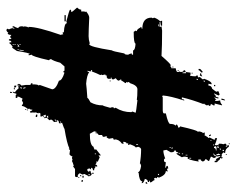

<svg xmlns="http://www.w3.org/2000/svg" viewBox="-89 -612 745 607"><g transform="rotate(-90 283.5 -308.5)"><path d="M332 -330.6H330.1V-334.5H332ZM355.5 -92.3 359.4 -94.2 357.4 -104H355.5ZM447.3 -637.2V-641.1H445.3V-637.2ZM447.3 -631.3V-635.3H445.3V-631.3ZM439.5 -619.6Q447.3 -622.6 447.3 -627.4Q442.4 -623.5 441.4 -623.5Q441.4 -625.5 439.5 -625.5ZM431.6 -621.6V-625.5H429.7V-621.6ZM427.7 -606Q429.7 -615.7 429.7 -619.6H427.7Q425.8 -607.9 425.8 -606ZM447.3 -615.7V-619.6H445.3V-615.7ZM310.5 -611.8V-617.7H308.6Q308.6 -615.7 306.6 -611.8ZM310.5 -600.1V-606L306.6 -607.9V-606Q308.6 -602.1 308.6 -600.1ZM220.7 -527.8V-533.7Q216.8 -531.7 214.8 -531.7V-527.8L218.8 -529.8Q218.8 -527.8 220.7 -527.8ZM205.1 -502.4Q209 -502.4 209 -508.3Q205.1 -507.8 205.1 -502.4ZM203.1 -488.8V-490.7H199.2V-488.8ZM304.7 -246.6Q316.9 -246.6 324.2 -270L328.1 -273.9L326.2 -277.8L328.1 -281.7Q324.2 -281.7 324.2 -285.6Q325.7 -285.6 334 -299.3Q334 -297.4 335.9 -297.4V-299.3L332 -305.2Q332 -310.1 339.8 -314.9L335.9 -322.8Q335.9 -328.6 341.8 -328.6V-330.6H337.9V-338.4Q337.9 -341.3 343.8 -344.2L347.7 -342.3Q347.7 -348.1 351.6 -348.1L349.6 -357.9Q349.6 -359.9 351.6 -359.9L349.6 -363.8Q355.5 -375.5 361.3 -391.1L365.2 -389.2V-393.1Q361.3 -393.1 361.3 -395L363.3 -404.8Q359.4 -404.8 359.4 -398.9Q348.6 -406.7 322.3 -408.7Q312.5 -407.2 277.3 -404.8Q277.3 -401.9 263.7 -395Q253.9 -377.9 253.9 -356Q252.4 -356 246.1 -332.5Q248 -329.1 248 -324.7Q248 -320.8 244.1 -320.8L246.1 -316.9V-314.9Q232.4 -293 232.4 -266.1L234.4 -262.2L230.5 -252.4Q233.9 -250.5 269.5 -246.6Q271.5 -246.6 271.5 -248.5Q281.2 -246.6 304.7 -246.6ZM33.2 -397Q37.1 -397 37.1 -400.9H33.2ZM101.6 -377.4V-381.3H99.6V-377.4ZM130.9 -244.6V-250.5H128.9V-244.6ZM37.1 -178.2V-182.1Q33.2 -181.6 33.2 -178.2ZM509.8 -178.2V-180.2H503.9V-178.2ZM121.1 -141.1V-145H119.1V-141.1ZM121.1 -135.3Q121.1 -139.2 117.2 -139.2V-135.3ZM103.5 -111.8V-115.7H101.6V-111.8ZM101.6 -102.1V-106H99.6V-102.1ZM97.7 -88.4V-94.2H95.7V-88.4ZM87.9 -76.7V-82.5H85.9V-76.7ZM334 -55.2Q337.9 -55.2 337.9 -59.1H334ZM332 -33.7V-37.6Q328.1 -37.1 328.1 -33.7ZM144.5 -12.2V-16.1H142.6V-12.2ZM130.9 -4.4V-6.3H127V-4.4ZM121.1 3.4 125 1.5Q123 -2.4 123 -4.4H119.1Q119.1 1.5 111.3 1.5V3.4ZM99.6 15.1Q99.6 11.2 101.6 11.2Q99.6 7.8 99.6 3.4H95.7Q95.7 5.4 97.7 15.1ZM119.1 11.2Q123 9.3 125 9.3Q125 5.4 121.1 5.4L119.1 9.3ZM117.2 17.1V13.2Q113.3 13.7 113.3 17.1ZM113.3 26.9V22.9H109.4V26.9ZM125 42.5H123Q116.7 30.8 103.5 30.8V28.8L105.5 24.9L97.7 19V21Q93.8 19 89.8 19V22.9Q85.9 22.9 85.9 19L87.9 15.1Q81.1 15.1 78.1 7.3Q74.2 7.3 74.2 3.4V-2.4H78.1Q78.1 -0.5 80.1 3.4L84 1.5L91.8 15.1H93.8Q93.8 13.2 91.8 3.4Q94.7 3.4 99.6 -4.4H101.6V-6.3Q93.8 -6.3 93.8 1.5Q87.9 1.5 87.9 -2.4V-6.3Q91.8 -11.2 91.8 -14.2Q90.8 -14.2 78.1 -20V-22L84 -29.8V-31.7Q79.6 -31.7 76.2 -39.6Q79.6 -47.4 84 -47.4Q82 -50.8 82 -55.2L78.1 -53.2H76.2Q82 -88.4 87.9 -88.4Q87.9 -86.4 89.8 -86.4L91.8 -96.2Q91.8 -102.5 89.8 -106Q99.6 -123.5 101.6 -123.5L103.5 -119.6Q101.6 -119.6 101.6 -117.7H105.5Q105.5 -125.5 111.3 -125.5V-129.4Q105.5 -129.4 105.5 -141.1L113.3 -154.8L111.3 -164.6Q101.1 -164.6 85.9 -158.7Q85.9 -162.6 80.1 -162.6Q74.2 -162.6 74.2 -156.7Q60.5 -158.7 56.6 -158.7Q56.6 -154.8 62.5 -154.8V-150.9L54.7 -148.9Q54.7 -152.8 50.8 -152.8Q46.9 -150.9 44.9 -150.9V-152.8L46.9 -156.7Q33.7 -156.7 25.4 -178.2Q27.3 -182.1 27.3 -184.1Q23.4 -184.1 23.4 -188H25.4Q23.4 -191.9 23.4 -193.8H21.5L17.6 -191.9Q17.6 -194.8 11.7 -201.7L9.8 -205.6Q13.7 -207.5 15.6 -207.5V-209.5H11.7V-213.4Q19.5 -213.4 21.5 -223.1Q7.8 -226.6 7.8 -232.9H9.8L13.7 -231Q13.7 -240.7 41 -242.7Q41 -244.6 43 -244.6Q43 -237.8 62.5 -234.9Q70.3 -236.3 70.3 -238.8Q91.3 -234.9 115.2 -234.9Q120.6 -235.8 123 -244.6Q121.1 -248 121.1 -252.4Q124.5 -252.4 130.9 -270L128.9 -273.9V-275.9H134.8L132.8 -279.8Q138.7 -281.7 138.7 -291.5H136.7L132.8 -289.6V-295.4Q146.5 -304.7 146.5 -318.8Q144.5 -318.8 144.5 -320.8Q150.4 -322.8 150.4 -324.7L148.4 -336.4Q151.4 -344.2 154.3 -344.2Q154.3 -342.3 156.2 -342.3Q156.2 -348.6 154.3 -352.1Q154.3 -357.9 160.2 -357.9V-369.6Q166 -369.6 166 -379.4H168V-375.5H169.9L171.9 -383.3L164.1 -397Q127.9 -397 123 -385.3Q119.6 -385.3 113.3 -381.3L115.2 -377.4L95.7 -361.8V-369.6L89.8 -365.7L76.2 -371.6V-377.4L72.3 -375.5Q67.4 -379.4 66.4 -379.4Q66.4 -373.5 60.5 -373.5V-381.3L56.6 -379.4Q56.6 -383.3 48.8 -383.3V-387.2Q56.6 -387.2 56.6 -393.1H50.8Q54.7 -397.9 54.7 -398.9Q52.7 -402.8 52.7 -404.8H48.8Q45.9 -404.8 43 -398.9H46.9V-395Q42 -395 37.1 -391.1Q31.7 -391.1 29.3 -400.9Q31.2 -400.9 37.1 -414.6Q35.2 -418.5 35.2 -420.4L39.1 -428.2Q38.6 -433.6 29.3 -436Q29.3 -434.1 27.3 -434.1V-439.9Q27.8 -443.8 31.2 -443.8H52.7L60.5 -449.7Q62.5 -449.7 62.5 -447.8Q73.7 -450.7 78.1 -453.6L82 -451.7Q85.4 -453.6 89.8 -453.6Q89.8 -451.7 91.8 -451.7Q95.7 -460.4 99.6 -461.4L113.3 -459.5Q113.8 -463.4 117.2 -463.4V-461.4Q131.8 -469.2 179.7 -477.1Q180.2 -478.5 199.2 -484.9L197.3 -488.8V-494.6Q207 -494.6 207 -500.5H201.2Q201.2 -502.4 203.1 -502.4Q201.2 -506.3 201.2 -510.3Q209 -516.1 209 -520Q207 -523.9 207 -525.9Q214.8 -529.8 214.8 -537.6Q212.9 -537.6 212.9 -539.6L216.8 -541.5Q216.8 -535.6 220.7 -535.6L224.6 -537.6L218.8 -549.3V-553.2H228.5Q230.5 -557.1 230.5 -559.1H228.5Q230 -566.9 232.4 -566.9L230.5 -570.8Q230.5 -572.8 232.4 -572.8L230.5 -576.7Q230.5 -578.6 232.4 -578.6L230.5 -582.5Q231 -586.4 234.4 -586.4Q237.3 -578.6 240.2 -578.6Q240.7 -588.4 244.1 -588.4L242.2 -592.3Q252 -605 252 -611.8H253.9Q258.8 -607.9 261.7 -607.9L269.5 -611.8Q273.4 -609.9 275.4 -609.9L281.2 -621.6V-627.4L277.3 -625.5V-631.3H287.1V-629.4H291Q293 -641.1 296.9 -641.1Q296.9 -637.2 294.9 -633.3Q298.3 -633.3 308.6 -621.6L312.5 -623.5H314.5V-619.6H316.4V-625.5H320.3Q320.3 -621.6 322.3 -621.6Q319.3 -613.8 316.4 -613.8L318.4 -600.1V-584.5Q324.2 -584.5 324.2 -578.6H320.3Q320.3 -559.1 316.4 -559.1L318.4 -555.2L304.7 -516.1Q304.7 -504.4 332 -494.6Q332 -484.9 357.4 -477.1Q357.9 -481 361.3 -481Q361.8 -477.1 365.2 -477.1H377L388.7 -490.7Q394.5 -512.7 400.4 -520Q398.4 -525.9 396.5 -525.9Q408.7 -580.6 414.1 -580.6L412.1 -590.3H416V-586.4Q419.4 -586.4 425.8 -627.4Q435.5 -643.1 437.5 -643.1Q437.5 -641.1 439.5 -641.1Q449.2 -647.5 449.2 -650.9H453.1V-645Q459 -645 459 -652.8H462.9Q462.9 -645 466.8 -645Q467.3 -648.9 470.7 -648.9Q471.7 -648.9 476.6 -645Q476.6 -656.7 482.4 -656.7Q482.4 -654.8 484.4 -654.8Q484.4 -657.7 490.2 -660.6Q496.1 -660.6 496.1 -656.7L494.1 -652.8Q498 -645 498 -641.1Q496.1 -637.2 496.1 -635.3Q500 -635.3 500 -641.1H503.9V-637.2Q500 -631.3 498 -623.5Q503.9 -621.6 503.9 -611.8Q503.9 -606 502 -606Q502 -604 503.9 -604Q502.4 -592.3 500 -592.3Q500 -590.3 502 -590.3Q502 -561.5 476.6 -488.8Q478.5 -485.4 478.5 -481L482.4 -482.9H484.4Q484.4 -479 486.3 -479Q513.7 -477.5 513.7 -469.2Q517.6 -471.2 519.5 -471.2Q554.2 -462.4 556.6 -459.5Q556.6 -455.6 548.8 -455.6Q548.8 -452.6 562.5 -438V-436Q556.6 -431.2 556.6 -424.3H550.8V-414.6L548.8 -410.6Q550.8 -410.6 550.8 -408.7Q539.1 -398.9 531.2 -398.9Q489.3 -400.9 472.7 -400.9Q461.4 -400.9 449.2 -397Q449.2 -398.9 447.3 -398.9Q439 -398.9 427.7 -326.7Q425.3 -326.7 418 -287.6Q414.1 -287.6 414.1 -275.9Q418 -269.5 418 -264.2H414.1V-260.3H427.7Q427.7 -253.9 449.2 -252.4Q449.2 -258.3 486.3 -258.3L490.2 -252.4L488.3 -248.5Q494.6 -248.5 500 -236.8H502Q502 -232.9 496.1 -232.9V-231Q531.2 -231 531.2 -201.7L529.3 -197.8L531.2 -193.8Q528.3 -183.6 519.5 -174.3Q521.5 -170.4 521.5 -168.5H505.9V-172.4L517.6 -174.3V-176.3H502V-174.3L503.9 -170.4L490.2 -168.5Q442.4 -168.5 410.2 -170.4Q385.3 -141.6 380.9 -141.1L377 -143.1Q377 -139.2 371.1 -139.2V-125.5Q359.4 -123.5 359.4 -119.6Q359.4 -113.8 361.3 -113.8L359.4 -109.9Q359.4 -100.1 365.2 -100.1Q365.2 -94.2 359.4 -94.2L357.4 -78.6H351.6L347.7 -80.6Q345.7 -71.8 345.7 -63L349.6 -57.1Q346.7 -57.1 341.8 -53.2L343.8 -49.3Q335.9 -40.5 335.9 -39.6L337.9 -35.6Q331.1 -15.6 324.2 -12.2H320.3L322.3 -22H316.4Q316.4 -12.2 306.6 -10.3Q296.9 1.5 296.9 3.4Q298.8 7.3 298.8 9.3Q291 13.2 287.1 13.2L285.2 9.3L291 -2.4V-4.4H289.1Q289.1 0 281.2 1.5Q279.3 4.9 279.3 9.3H275.4L279.3 -4.4L271.5 3.4V-0.5H267.6Q267.6 7.3 269.5 15.1Q261.7 15.1 255.9 21H253.9L259.8 -2.4H253.9V-6.3L257.8 -12.2Q257.8 -16.1 252 -16.1Q252 -22 255.9 -22L253.9 -25.9V-27.8Q257.8 -35.6 259.8 -35.6Q259.8 -37.6 257.8 -37.6Q271.5 -72.8 279.3 -106H273.4Q273.4 -98.1 269.5 -98.1V-100.1Q283.2 -141.6 285.2 -166.5Q283.2 -166.5 283.2 -168.5L279.3 -166.5H238.3Q228.5 -166 228.5 -162.6V-156.7Q195.3 -149.4 195.3 -143.1Q195.3 -130.4 189.5 -125.5Q193.4 -125 193.4 -121.6Q188.5 -117.7 183.6 -117.7Q183.6 -111.8 187.5 -111.8Q174.8 -55.2 169.9 -55.2Q169.9 -53.2 171.9 -53.2Q169.4 -39.6 166 -39.6L168 -35.6V-33.7H160.2V-35.6Q152.8 -22 150.4 -22L152.3 -18.1L144.5 -2.4Q150.4 -2.4 150.4 1.5V5.4Q136.2 2 128.9 -2.4Q128.9 1.5 127 1.5L128.9 5.4L127 9.3Q132.8 9.3 132.8 13.2Q132.8 21.5 130.9 24.9Q132.8 28.3 132.8 32.7L127 36.6Q127 32.7 123 32.7Q123 38.6 128.9 38.6Q128.9 42.5 125 42.5ZM293 -643.1V-648.9H296.9Q296.9 -643.1 293 -643.1ZM304.7 -633.3V-637.2H308.6Q308.6 -633.3 304.7 -633.3ZM316.4 -629.4Q310.5 -629.4 310.5 -633.3V-637.2Q314.5 -635.3 316.4 -635.3ZM242.2 -598.1H240.2V-602.1H242.2ZM240.2 -592.3H238.3V-596.2H240.2ZM224.6 -563H220.7Q216.8 -563 216.8 -566.9Q218.8 -566.9 218.8 -568.8Q222.7 -566.9 224.6 -566.9ZM218.8 -541.5H216.8V-545.4H218.8ZM539.1 -473.1H519.5V-477.1H539.1ZM27.3 -430.2H25.4V-434.1H27.3ZM33.2 -424.3H29.3Q29.8 -428.2 33.2 -428.2ZM17.6 -418.5Q11.7 -418.5 11.7 -422.4L15.6 -424.3L17.6 -420.4ZM31.2 -416.5H25.4V-420.4H31.2ZM41 -385.3H37.1V-389.2H41ZM7.8 -215.3H5.9Q5.9 -221.2 9.8 -221.2L11.7 -217.3ZM377 -133.3H373V-135.3H377ZM365.2 -115.7H363.3V-119.6H365.2ZM357.4 -72.8H353.5V-74.7H357.4ZM359.4 -39.6 357.4 -43.5Q365.2 -50.8 365.2 -53.2H369.1V-49.3Q369.1 -46.9 359.4 -39.6ZM345.7 -41.5V-43.5Q347.7 -49.3 349.6 -49.3Q353.5 -47.4 355.5 -47.4V-45.4Q350.6 -45.4 345.7 -41.5ZM162.1 -14.2H158.2Q158.2 -16.1 156.2 -20H160.2Q160.2 -18.1 162.1 -14.2ZM318.4 -0.5H314.5V-4.4H318.4ZM269.5 30.8Q269.5 28.8 271.5 19H275.4Q273.4 30.8 269.5 30.8ZM99.6 36.6H97.7V32.7H99.6ZM134.8 44.4H130.9V42.5H134.8Z"/></g></svg>

Font: Mister Brush
Style: Regular
Weight: 400
Designer: GGBotNet
Foundry: GGBotNet
Version: 1.00